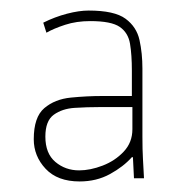

<svg xmlns="http://www.w3.org/2000/svg" viewBox="-20 -619 345 364"><path d="M131 -275Q89 -275 66.5 -299Q44 -323 44 -355Q44 -397 64 -414Q84 -431 114.5 -434Q145 -437 174 -437H230V-485Q230 -515 226.5 -536Q223 -557 207 -568Q191 -579 151 -579Q125 -579 103.5 -572Q82 -565 68 -557L62 -576Q84 -587 107 -593Q130 -599 148 -599Q197 -599 218 -583.5Q239 -568 244.5 -543Q250 -518 250 -489V-360Q250 -335 251 -318Q252 -301 253 -281H234L232 -321H230Q214 -303 188.5 -289Q163 -275 131 -275ZM130 -296Q151 -296 174.5 -305Q198 -314 214.5 -331.5Q231 -349 231 -374V-416H169Q145 -416 121.5 -414.5Q98 -413 82 -401.5Q66 -390 66 -360Q66 -328 85 -312Q104 -296 130 -296Z"/></svg>

Font: Murecho Thin
Style: Regular
Weight: 100
Designer: Neil Summerour
Foundry: Positype
Version: Version 1.010